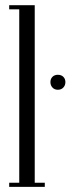

<svg xmlns="http://www.w3.org/2000/svg" viewBox="-20 -724 285 744"><path d="M54.6 0V-703.8H114.6V0ZM114.6 0V-16H153.6V0ZM15.6 0V-16H54.6V0ZM15.6 -687.8V-703.8H54.6V-687.8ZM175.4 -405.9Q175.4 -418.4 183.3 -426.3Q191.2 -434.2 204.1 -434.2Q217.5 -434.2 225.4 -426.3Q233.4 -418.4 233.4 -405.9Q233.4 -393.3 225.4 -384.8Q217.5 -376.2 204.1 -376.2Q191.2 -376.2 183.3 -384.8Q175.4 -393.3 175.4 -405.9Z"/></svg>

Font: Emberly Black
Style: Regular
Weight: 900
Designer: Rajesh Rajput
Foundry: Rajesh Rajput
Version: Version 1.000